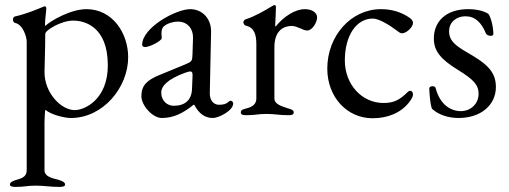

<svg xmlns="http://www.w3.org/2000/svg" viewBox="-20 -450 2002 755"><path d="M40 285C79 285 85 280 120 280C155 280 175 285 214 285C222 285 236 284 236 276C236 266 224 262 213 258C193 252 155 247 155 220V33C155 27 156 -18 159 -18C179 0 231 14 259 14C385 14 484 -106 484 -225C484 -319 423 -414 320 -414C257 -414 177 -367 158 -348C157 -349 157 -353 157 -357C157 -373 162 -405 162 -417C162 -424 159 -425 154 -425C122 -412 89 -397 38 -385C34 -384 31 -379 31 -373C31 -367 34 -361 39 -360C72 -353 85 -302 85 -287V220C85 247 62 252 42 258C31 262 19 266 19 276C19 284 33 285 40 285ZM274 -17C220 -17 155 -85 155 -166C155 -190 158 -259 158 -317C158 -331 220 -369 268 -369C311 -369 404 -347 404 -193C404 -59 313 -17 274 -17Z M616 14C659 14 697 -2 741 -38H744C762 -3 786 14 817 14C840 14 897 -15 897 -43C897 -49 892 -54 886 -54C884 -54 882 -53 878 -49C869 -41 858 -38 841 -38C819 -38 804 -57 805 -85L810 -325C811 -376 776 -414 728 -414C671 -414 539 -341 539 -274C539 -269 543 -265 550 -265C570 -265 616 -290 616 -300L615 -318C615 -330 617 -341 625 -347C638 -358 660 -365 680 -365C718 -365 740 -336 739 -301L737 -237C736 -210 735 -208 709 -197L607 -155C558 -135 536 -114 536 -72C536 -35 580 14 616 14ZM663 -34C639 -34 614 -52 614 -87C614 -110 637 -138 708 -164C719 -168 725 -169 728 -169C736 -169 738 -163 737 -148L735 -99C733 -56 707 -34 663 -34Z M947 3C987 3 993 -2 1028 -2C1063 -2 1075 3 1115 3C1129 3 1135 0 1135 -8C1135 -17 1126 -20 1112 -24C1079 -34 1059 -44 1059 -62V-264C1059 -331 1096 -348 1128 -348C1138 -348 1149 -343 1160 -339C1170 -334 1180 -330 1188 -330C1208 -330 1227 -362 1227 -382C1227 -400 1207 -414 1179 -414C1140 -414 1096 -385 1064 -346C1063 -346 1062 -347 1062 -348C1064 -380 1065 -416 1065 -423C1065 -427 1063 -430 1060 -430C1057 -430 1053 -428 1045 -423C1024 -410 981 -385 946 -374C942 -373 937 -368 937 -362C937 -356 942 -350 947 -349C980 -342 988 -313 988 -277V-62C988 -43 975 -30 950 -24C935 -20 927 -18 927 -8C927 0 933 3 947 3Z M1445 15C1506 15 1557 -7 1589 -48C1599 -61 1604 -71 1604 -79C1604 -87 1599 -93 1593 -93C1590 -93 1586 -91 1583 -88C1551 -56 1527 -45 1488 -45C1403 -45 1336 -118 1336 -212C1336 -310 1381 -377 1446 -377C1470 -377 1511 -352 1540 -330C1548 -324 1554 -319 1561 -319C1578 -319 1604 -343 1604 -360C1604 -367 1600 -373 1592 -379C1560 -402 1521 -414 1478 -414C1361 -414 1267 -310 1267 -180C1267 -69 1344 15 1445 15Z M1783 14C1870 14 1930 -36 1930 -108C1930 -170 1892 -201 1815 -245C1761 -276 1746 -296 1746 -327C1746 -365 1777 -386 1810 -386C1848 -386 1873 -362 1891 -318C1893 -313 1902 -309 1910 -309C1915 -309 1920 -311 1920 -316C1920 -344 1911 -380 1901 -395C1888 -404 1861 -414 1821 -414C1731 -414 1686 -363 1686 -299C1686 -249 1713 -217 1781 -175C1841 -138 1862 -117 1862 -81C1862 -42 1831 -13 1792 -13C1753 -13 1710 -38 1693 -104C1692 -109 1686 -111 1681 -111C1674 -111 1668 -108 1668 -102C1669 -79 1672 -36 1679 -22C1704 1 1742 14 1783 14Z"/></svg>

Font: EB Garamond
Style: Regular
Weight: 400
Designer: Georg Duffner and Octavio Pardo
Foundry: Georg Duffner
Version: Version 1.000;PS 001.000;hotconv 1.0.88;makeotf.lib2.5.64775